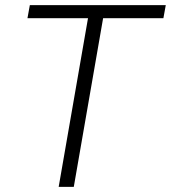

<svg xmlns="http://www.w3.org/2000/svg" viewBox="-20 -731 668 751"><path d="M87.4 -659.7 96.7 -710.9H628.4L619.1 -659.7H383.3L268.6 0H209.5L324.2 -659.7Z"/></svg>

Font: Mardoto Light
Style: Italic
Weight: 300
Italic angle: -12°
Designer: Christian Robertson, Vahan Hovhannisyan
Foundry: Google
Version: Version 1.000